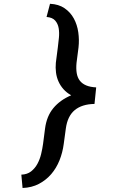

<svg xmlns="http://www.w3.org/2000/svg" viewBox="-20 -799 627 997"><path d="M90.8 107.9Q121.1 106.9 141.4 91.1Q161.6 75.2 174.3 51.8Q187 28.3 193.6 0.7Q200.2 -26.9 203.6 -51.8L213.9 -131.3Q222.2 -195.3 256.8 -237.3Q291.5 -279.3 349.6 -304.2Q326.2 -317.4 309.8 -335.7Q293.5 -354 283.7 -376Q273.9 -397.9 270.8 -422.6Q267.6 -447.3 270 -473.1L280.3 -553.2Q283.2 -576.2 285.9 -602.8Q288.6 -629.4 284.7 -652.6Q280.8 -675.8 266.6 -692.1Q252.4 -708.5 221.7 -710.9L239.7 -779.3Q284.7 -777.3 315.2 -756.3Q345.7 -735.4 363.3 -703.1Q380.9 -670.9 386.5 -631.3Q392.1 -591.8 387.7 -552.7L377.4 -472.7Q374.5 -442.4 378.4 -419.2Q382.3 -396 394.5 -380.1Q406.7 -364.3 427.7 -355.5Q448.7 -346.7 479.5 -345.2L470.7 -259.3Q405.8 -258.3 368.2 -227.3Q330.6 -196.3 321.8 -131.3L311 -51.8Q305.2 -7.3 289.1 33.2Q272.9 73.7 246.1 105Q219.2 136.2 182.1 155.8Q145 175.3 97.2 177.2Z"/></svg>

Font: TypoPRO Roboto Mono
Style: Italic
Weight: 500
Designer: Google
Version: Version 2.000986; 2015; ttfautohint (v1.3)